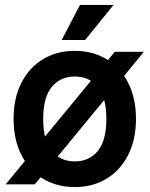

<svg xmlns="http://www.w3.org/2000/svg" viewBox="-20 -747 606 778"><path d="M3 0 445 -537H563L121 0ZM283 11Q210 11 154 -23Q98 -57 66.5 -119.5Q35 -182 35 -265Q35 -349 66.5 -411Q98 -473 154 -507Q210 -541 283 -541Q356 -541 412 -507Q468 -473 499.5 -411Q531 -349 531 -265Q531 -182 499.5 -119.5Q468 -57 412 -23Q356 11 283 11ZM283 -93Q341 -93 376 -135Q411 -177 411 -265Q411 -353 376 -395Q341 -437 283 -437Q225 -437 190 -395Q155 -353 155 -265Q155 -177 190 -135Q225 -93 283 -93ZM325 -585H230L304 -727H440Z"/></svg>

Font: Radio Canada Big Medium
Style: Regular
Weight: 500
Designer: Étienne Aubert Bonn
Foundry: Coppers and Brasses
Version: Version 1.001